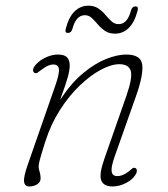

<svg xmlns="http://www.w3.org/2000/svg" viewBox="-20 -649 592 676"><path d="M101.5 -392.5Q97 -395 96.5 -401Q96 -407 100 -413.5Q112.5 -432.5 137 -444.8Q161.5 -457 183.5 -457Q207 -457 216.2 -447Q225.5 -437 225.5 -418.5Q225.5 -402.5 218.8 -377.8Q212 -353 191.5 -297Q230 -356 272.2 -391Q314.5 -426 354 -441.5Q393.5 -457 424.5 -457Q476.5 -457 480.8 -420.8Q485 -384.5 459 -311L383 -96Q370.5 -60 373.2 -44.5Q376 -29 393 -29Q402.5 -29 412.2 -32.8Q422 -36.5 434 -46Q441 -52 446 -56Q451 -60 457 -57Q461.5 -55 461.8 -48.8Q462 -42.5 459 -37Q449 -18 424.8 -5.2Q400.5 7.5 376.5 7.5Q345 7.5 336.5 -13.8Q328 -35 348 -91.5L425.5 -313Q447.5 -376.5 440.2 -399.8Q433 -423 400 -423Q372 -423 335.8 -403.8Q299.5 -384.5 261.8 -348.8Q224 -313 191.5 -262.5Q159 -212 139 -149Q124 -101 120 -85.8Q116 -70.5 116 -62Q116 -55.5 119.5 -44.2Q123 -33 123 -21Q123 -8 111 -0.2Q99 7.5 83 7.5Q67 7.5 64.8 -9.2Q62.5 -26 78 -70L174 -345.5Q189.5 -389.5 187.5 -405.8Q185.5 -422 167 -422Q159 -422 149.2 -417.8Q139.5 -413.5 126 -403.5Q118.5 -398 113 -393.8Q107.5 -389.5 101.5 -392.5ZM385 -530.5Q364 -530.5 349.8 -540.2Q335.5 -550 324.5 -563Q313.5 -576 303 -585.8Q292.5 -595.5 279 -595.5Q247.5 -595.5 235 -547.5Q231 -533 219 -533Q207.5 -533 211.5 -547.5Q222 -589 242.8 -609Q263.5 -629 291 -629Q312 -629 326.2 -619.2Q340.5 -609.5 351.2 -596.5Q362 -583.5 372.8 -573.8Q383.5 -564 397.5 -564Q428.5 -564 441 -611.5Q445 -626.5 457.5 -626.5Q468.5 -626.5 464.5 -611.5Q453.5 -570 433 -550.2Q412.5 -530.5 385 -530.5Z"/></svg>

Font: Fraunces 9pt S100 Thin
Style: Italic
Weight: 100
Italic angle: -16°
Version: Version 1.000; ttfautohint (v1.8.3)